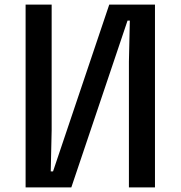

<svg xmlns="http://www.w3.org/2000/svg" viewBox="-20 -820 790 840"><path d="M544 0V-550L548 -730H538L292 0H92V-800H206V-250L202 -70H212L458 -800H658V0Z"/></svg>

Font: Martian Mono sWd Rg
Style: Regular
Weight: 400
Width: 6
Monospace: yes
Designer: Roman Shamin
Foundry: Evil Martians
Version: Version 1.000